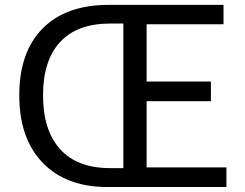

<svg xmlns="http://www.w3.org/2000/svg" viewBox="-20 -753 986 773"><path d="M891.6 0H413.1Q246.1 0 151.9 -97.7Q57.6 -195.3 57.6 -369.1Q57.6 -543.9 151.9 -638.7Q246.1 -733.4 417 -733.4H879.9V-655.3H570.3V-424.8H829.1V-345.7H570.3V-79.1H891.6ZM422.9 -76.2H476.6V-658.2H422.9Q291 -658.2 222.2 -584Q153.3 -509.8 153.3 -369.1Q153.3 -228.5 222.2 -152.3Q291 -76.2 422.9 -76.2Z"/></svg>

Font: Gen Shin Gothic Regular
Style: Regular
Weight: 400
Designer: [Source Han Sans]
Ryoko NISHIZUKA  (kana & ideographs); Paul D. Hunt (Latin, Greek & Cyrillic); Wenlong ZHANG  (bopomofo
Version: Version 1.002.20150607